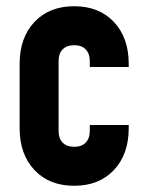

<svg xmlns="http://www.w3.org/2000/svg" viewBox="-20 -583 460 616"><path d="M393 -182V-172Q393 -88 345.5 -37.5Q298 13 218 13Q138 13 90.5 -37.5Q43 -88 43 -172V-378Q43 -462 90.5 -512.5Q138 -563 218 -563Q298 -563 345.5 -512.5Q393 -462 393 -378V-368H268V-388Q268 -411 255 -424.5Q242 -438 218 -438Q194 -438 181 -424.5Q168 -411 168 -388V-162Q168 -139 181 -125.5Q194 -112 218 -112Q242 -112 255 -125.5Q268 -139 268 -162V-182Z"/></svg>

Font: Mohave Bold
Style: Regular
Weight: 700
Designer: Gumpita Rahayu
Foundry: Tokotype
Version: Version 2.002;PS 002.002;hotconv 1.0.88;makeotf.lib2.5.64775